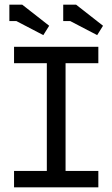

<svg xmlns="http://www.w3.org/2000/svg" viewBox="-20 -800 480 820"><path d="M420 -690 305 -780H250V-710H280L395 -650ZM190 -690 75 -780H20V-710H50L165 -650ZM40 0H400V-70H260V-530H400V-600H40V-530H180V-70H40Z"/></svg>

Font: KetosagCBd
Style: Regular
Weight: 500
Designer: gluk
Foundry: gluk
Version: Version 00.0024